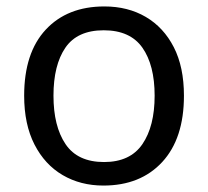

<svg xmlns="http://www.w3.org/2000/svg" viewBox="-20 -566 645 596"><path d="M551 -269Q551 -136 483.5 -63Q416 10 301 10Q230 10 174.5 -22.5Q119 -55 87 -117.5Q55 -180 55 -269Q55 -402 122 -474Q189 -546 304 -546Q377 -546 432.5 -513.5Q488 -481 519.5 -419.5Q551 -358 551 -269ZM146 -269Q146 -174 183.5 -118.5Q221 -63 303 -63Q384 -63 422 -118.5Q460 -174 460 -269Q460 -364 422 -418Q384 -472 302 -472Q220 -472 183 -418Q146 -364 146 -269Z"/></svg>

Font: Noto Sans Batak
Style: Regular
Weight: 400
Designer: Monotype Design Team
Foundry: Monotype Imaging Inc.
Version: Version 2.002; ttfautohint (v1.8.4.7-5d5b)